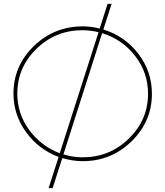

<svg xmlns="http://www.w3.org/2000/svg" viewBox="-20 -836 858 996"><path d="M409.2 -20Q548.8 -20 648.4 -117.2Q748 -214.4 748 -350.1Q748 -459 681.2 -545.4Q614.3 -631.8 509.8 -664.1L309.1 -35.2Q357.4 -20 409.2 -20ZM69.8 -350.1Q69.8 -246.1 131.3 -162.1Q192.9 -78.1 290 -41L491.2 -668.9Q454.1 -678.7 409.2 -679.2Q269 -679.7 169.4 -583Q69.8 -486.3 69.8 -350.1ZM409.2 0Q356 0 303.2 -16.1L252.9 140.1H231.9L284.2 -22Q181.2 -60.1 115.7 -149.9Q50.3 -239.7 49.8 -350.1Q49.8 -494.1 155.3 -596.7Q260.7 -699.2 409.2 -699.2Q453.1 -699.2 497.1 -688L538.1 -815.9H559.1L516.1 -683.1Q627 -648.9 697.3 -557.6Q767.6 -466.3 768.1 -350.1Q768.1 -206.1 662.6 -103Q557.1 0 409.2 0Z"/></svg>

Font: Montserrat-Hairline
Style: Regular
Weight: 250
Designer: Julieta Ulanovsky
Foundry: Julieta Ulanovsky
Version: Version 1.000;PS 002.000;hotconv 1.0.70;makeotf.lib2.5.58329